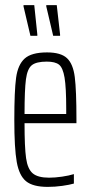

<svg xmlns="http://www.w3.org/2000/svg" viewBox="-20 -723 356 751"><path d="M279 -241H76Q76 -147 82 -104.5Q88 -62 108 -45Q128 -28 172 -28Q195 -28 222.5 -32Q250 -36 269 -42V-5Q252 0 223.5 4Q195 8 167 8Q109 8 82 -14Q55 -36 45.5 -89.5Q36 -143 36 -254Q36 -368 43 -419Q50 -470 76.5 -494Q103 -518 164 -518Q218 -518 242 -495.5Q266 -473 272.5 -421.5Q279 -370 279 -256ZM76 -277H239V-297Q239 -381 232.5 -419.5Q226 -458 211 -470Q196 -482 163 -482Q122 -482 104.5 -468Q87 -454 81.5 -413Q76 -372 76 -277ZM99 -583 72 -698V-703H114L126 -588V-583ZM188 -583 161 -698V-703H202L215 -588V-583Z"/></svg>

Font: Saira Ultra Condensed ExLight
Style: Regular
Weight: 200
Width: 1
Designer: Hector Gatti with collaboration of the Omnibus-Type team
Foundry: Omnibus-Type
Version: Version 1.001; ttfautohint (v1.8)